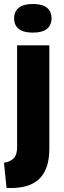

<svg xmlns="http://www.w3.org/2000/svg" viewBox="-26 -756 323 965"><path d="M30 189Q22 189 17 189Q12 189 7 189L-6 62Q28 56 44 38.5Q60 21 60 -17V-528H222V-11Q222 49 206.5 88.5Q191 128 163.5 150Q136 172 102 180.5Q68 189 30 189ZM139 -592Q92 -592 68.5 -610.5Q45 -629 45 -664Q45 -699 69 -717.5Q93 -736 139 -736Q186 -736 209.5 -717.5Q233 -699 233 -664Q233 -629 209.5 -610.5Q186 -592 139 -592Z"/></svg>

Font: Bricolage Grotesque SemiCondensed ExtraBold
Style: Regular
Weight: 800
Width: 4
Designer: Mathieu Triay
Foundry: Atelier Triay
Version: Version 1.001;gftools[0.9.33.dev8+g029e19f]